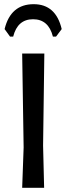

<svg xmlns="http://www.w3.org/2000/svg" viewBox="-20 -898 319 918"><path d="M28 -723 2 -759Q31 -878 141 -878Q247 -878 275 -759L248 -723H233Q212 -806 138 -806Q64 -806 43 -723ZM192 -642 186 -202 191 0H86L93 -193L86 -642Z"/></svg>

Font: Alegreya Sans SC Medium
Style: Regular
Weight: 500
Designer: Juan Pablo del Peral
Foundry: Huerta Tipografica
Version: Version 2.001;PS 002.001;hotconv 1.0.88;makeotf.lib2.5.64775